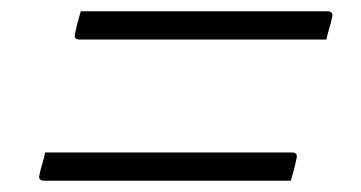

<svg xmlns="http://www.w3.org/2000/svg" viewBox="-20 -470 640 340"><path d="M123 -450H560Q571 -450 568 -439Q566 -429 563 -419.5Q560 -410 558 -400H121Q110 -400 113 -411Q115 -421 117.5 -430.5Q120 -440 123 -450ZM60 -200H497Q508 -200 505 -189Q503 -179 500.5 -169.5Q498 -160 495 -150H58Q47 -150 50 -161Q52 -171 55 -180.5Q58 -190 60 -200Z"/></svg>

Font: Recursive Mn Lnr St Lt
Style: Italic
Weight: 300
Italic angle: -15°
Monospace: yes
Version: Version 1.079;hotconv 1.0.112;makeotfexe 2.5.65598; ttfautoh